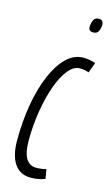

<svg xmlns="http://www.w3.org/2000/svg" viewBox="-115 -766 480 821"><g transform="rotate(15 125.0 -356.0)"><path d="M109 10Q63 10 38 -26Q13 -62 13 -129Q13 -214 26 -289Q39 -364 63.5 -421.5Q88 -479 121.5 -511.5Q155 -544 196 -544Q222 -544 250 -535L233 -489Q215 -496 193 -496Q166 -496 142 -466.5Q118 -437 100 -386.5Q82 -336 71.5 -272.5Q61 -209 61 -142Q61 -37 122 -37Q146 -37 166 -43L173 -1Q144 10 109 10ZM207 -659Q187 -659 187 -678Q187 -694 193.5 -708Q200 -722 216 -722Q237 -722 237 -701Q237 -686 231 -672.5Q225 -659 207 -659Z"/></g></svg>

Font: Georama ExtraCondensed Light
Style: Italic
Weight: 300
Width: 2
Italic angle: -9°
Designer: Jean-Baptiste Levee
Foundry: Production Type
Version: Version 1.000